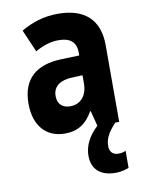

<svg xmlns="http://www.w3.org/2000/svg" viewBox="-89 -621 677 918"><g transform="rotate(-10 250.0 -161.5)"><path d="M192 10C253 10 296 -17 328 -74H331L350 0C304 42 283 90 283 134C283 198 322 237 398 237C425 237 448 230 462 224V141C453 146 443 149 426 149C399 149 384 132 384 106C384 74 395 45 437 0H456V-373C456 -496 386 -560 257 -560C187 -560 131 -541 77 -510L124 -401C160 -422 197 -435 238 -435C289 -435 323 -415 323 -361V-346L234 -343C117 -339 44 -284 44 -161C44 -54 100 10 192 10ZM239 -114C206 -114 178 -131 178 -174C178 -222 214 -246 272 -248L322 -250V-212C322 -146 285 -114 239 -114Z"/></g></svg>

Font: Noto Sans Mono ExtraCondensed ExtraBold
Style: Regular
Weight: 800
Width: 2
Designer: Monotype Design Team
Foundry: Monotype Imaging Inc.
Version: Version 2.014